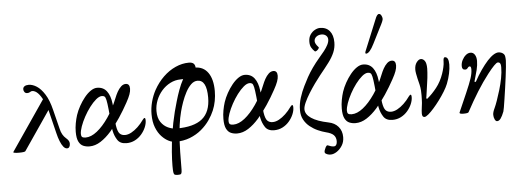

<svg xmlns="http://www.w3.org/2000/svg" viewBox="-61 -976 3913 1443"><g transform="rotate(-5 1895.5 -254.5)"><path d="M52 12Q9 12 9 4L274 -384V-357Q234 -441 190 -441Q182 -441 174 -435Q170 -432 164.5 -430.5Q159 -429 152 -429Q140 -429 132.5 -438Q125 -447 125 -460Q125 -474 136.5 -482Q148 -490 168 -490Q197 -490 228.5 -470Q260 -450 288.5 -405Q317 -360 335 -286L371 -142Q377 -115 387.5 -97Q398 -79 411 -68Q426 -55 432 -45Q438 -35 438 -23Q438 -8 432 1.5Q426 11 415 11Q400 11 387 -5Q374 -21 363 -48.5Q352 -76 344 -110L295 -310L311 -304L100 5Q98 8 86 10Q74 12 52 12Z M584 11Q559 11 537.5 2Q516 -7 503 -32.5Q490 -58 490 -107Q490 -139 496 -171.5Q502 -204 511 -232Q522 -265 540.5 -298.5Q559 -332 582 -360.5Q605 -389 630 -406Q655 -423 678 -423Q725 -423 751 -389Q777 -355 784 -295Q787 -278 788 -247Q789 -216 790.5 -183.5Q792 -151 795 -128Q802 -82 817 -66.5Q832 -51 857 -51Q880 -51 905 -64.5Q930 -78 954.5 -101Q979 -124 1000 -154Q1005 -161 1008.5 -163.5Q1012 -166 1014 -166Q1021 -166 1021 -147Q1021 -123 1009.5 -95.5Q998 -68 977 -43.5Q956 -19 927 -4Q898 11 863 11Q816 11 795.5 -20Q775 -51 767 -90Q766 -94 765.5 -97.5Q765 -101 764.5 -105.5Q764 -110 764 -116Q756 -204 751 -253Q746 -302 741 -324.5Q736 -347 728.5 -352.5Q721 -358 709 -358Q689 -358 664.5 -337.5Q640 -317 615.5 -284.5Q591 -252 571 -215Q551 -178 539 -144Q527 -110 527 -87Q527 -71 534.5 -64.5Q542 -58 561 -58Q602 -58 647 -93.5Q692 -129 735 -191.5Q778 -254 810 -335Q818 -356 830.5 -379Q843 -402 859.5 -417.5Q876 -433 895 -433Q925 -433 925 -395Q925 -376 916.5 -352Q908 -328 888 -292Q858 -237 822.5 -183.5Q787 -130 748.5 -86Q710 -42 668.5 -15.5Q627 11 584 11Z M1226 282Q1210 282 1203 278Q1196 274 1194 259Q1192 244 1192 211Q1192 168 1196.5 106Q1201 44 1212.5 -32.5Q1224 -109 1245 -193Q1254 -227 1266 -269Q1278 -311 1293.5 -353.5Q1309 -396 1328.5 -431.5Q1348 -467 1372 -488.5Q1396 -510 1424 -510Q1488 -510 1523 -460.5Q1558 -411 1558 -322Q1558 -284 1551 -247Q1544 -210 1530 -177Q1516 -143 1490.5 -106Q1465 -69 1427.5 -37.5Q1390 -6 1340.5 13.5Q1291 33 1229 33Q1207 33 1180 20Q1153 7 1127.5 -20Q1102 -47 1085.5 -89Q1069 -131 1069 -189Q1069 -235 1081 -281Q1093 -327 1115 -368Q1146 -424 1188.5 -465Q1231 -506 1281 -528.5Q1331 -551 1382 -551Q1407 -551 1418.5 -539.5Q1430 -528 1430 -503Q1430 -468 1398 -449.5Q1366 -431 1310 -431Q1268 -431 1231 -412Q1194 -393 1166.5 -361.5Q1139 -330 1123.5 -290.5Q1108 -251 1108 -210Q1108 -158 1129.5 -126.5Q1151 -95 1183 -80.5Q1215 -66 1246 -66Q1379 -66 1441.5 -117.5Q1504 -169 1504 -278Q1504 -410 1435 -410Q1408 -410 1385.5 -388Q1363 -366 1345 -332Q1327 -298 1313.5 -260Q1300 -222 1292 -190Q1280 -145 1272.5 -89Q1265 -33 1261.5 37Q1258 107 1258 196Q1258 228 1257.5 246Q1257 264 1254 271.5Q1251 279 1244.5 280.5Q1238 282 1226 282Z M1698 11Q1673 11 1651.5 2Q1630 -7 1617 -32.5Q1604 -58 1604 -107Q1604 -139 1610 -171.5Q1616 -204 1625 -232Q1636 -265 1654.5 -298.5Q1673 -332 1696 -360.5Q1719 -389 1744 -406Q1769 -423 1792 -423Q1839 -423 1865 -389Q1891 -355 1898 -295Q1901 -278 1902 -247Q1903 -216 1904.5 -183.5Q1906 -151 1909 -128Q1916 -82 1931 -66.5Q1946 -51 1971 -51Q1994 -51 2019 -64.5Q2044 -78 2068.5 -101Q2093 -124 2114 -154Q2119 -161 2122.5 -163.5Q2126 -166 2128 -166Q2135 -166 2135 -147Q2135 -123 2123.5 -95.5Q2112 -68 2091 -43.5Q2070 -19 2041 -4Q2012 11 1977 11Q1930 11 1909.5 -20Q1889 -51 1881 -90Q1880 -94 1879.5 -97.5Q1879 -101 1878.5 -105.5Q1878 -110 1878 -116Q1870 -204 1865 -253Q1860 -302 1855 -324.5Q1850 -347 1842.5 -352.5Q1835 -358 1823 -358Q1803 -358 1778.5 -337.5Q1754 -317 1729.5 -284.5Q1705 -252 1685 -215Q1665 -178 1653 -144Q1641 -110 1641 -87Q1641 -71 1648.5 -64.5Q1656 -58 1675 -58Q1716 -58 1761 -93.5Q1806 -129 1849 -191.5Q1892 -254 1924 -335Q1932 -356 1944.5 -379Q1957 -402 1973.5 -417.5Q1990 -433 2009 -433Q2039 -433 2039 -395Q2039 -376 2030.5 -352Q2022 -328 2002 -292Q1972 -237 1936.5 -183.5Q1901 -130 1862.5 -86Q1824 -42 1782.5 -15.5Q1741 11 1698 11Z M2384 230Q2361 230 2344 217Q2340 213 2340 205.5Q2340 198 2345 187Q2352 168 2358.5 162Q2365 156 2373 161Q2381 165 2392.5 168Q2404 171 2413 171Q2425 171 2431.5 161Q2438 151 2438 134Q2438 105 2421 87.5Q2404 70 2363 60Q2335 53 2303.5 39Q2272 25 2244.5 3Q2217 -19 2200 -50Q2183 -81 2183 -122Q2183 -169 2197.5 -215Q2212 -261 2231.5 -300Q2251 -339 2265 -365Q2284 -399 2308 -433Q2332 -467 2361 -501Q2383 -526 2401 -549Q2419 -572 2430 -593.5Q2441 -615 2441 -633Q2441 -652 2427.5 -663.5Q2414 -675 2394 -675Q2370 -675 2354 -662Q2338 -649 2338 -629Q2338 -610 2363 -583Q2368 -579 2361.5 -570Q2355 -561 2346 -555.5Q2337 -550 2332 -554Q2318 -567 2308 -584Q2298 -601 2298 -628Q2298 -660 2312.5 -681.5Q2327 -703 2347.5 -714Q2368 -725 2386 -725Q2433 -725 2459 -694Q2485 -663 2485 -608Q2485 -568 2470 -532.5Q2455 -497 2426.5 -459Q2398 -421 2357 -371Q2337 -346 2313 -312.5Q2289 -279 2267 -243.5Q2245 -208 2231 -177Q2217 -146 2217 -126Q2217 -88 2260.5 -58.5Q2304 -29 2388 -12Q2435 -3 2462 28.5Q2489 60 2489 107Q2489 144 2471.5 171.5Q2454 199 2430 214.5Q2406 230 2384 230Z M2591 11Q2566 11 2544.5 2Q2523 -7 2510 -32.5Q2497 -58 2497 -107Q2497 -139 2503 -171.5Q2509 -204 2518 -232Q2529 -265 2547.5 -298.5Q2566 -332 2589 -360.5Q2612 -389 2637 -406Q2662 -423 2685 -423Q2732 -423 2758 -389Q2784 -355 2791 -295Q2794 -278 2795 -247Q2796 -216 2797.5 -183.5Q2799 -151 2802 -128Q2809 -82 2824 -66.5Q2839 -51 2864 -51Q2887 -51 2912 -64.5Q2937 -78 2961.5 -101Q2986 -124 3007 -154Q3012 -161 3015.5 -163.5Q3019 -166 3021 -166Q3028 -166 3028 -147Q3028 -123 3016.5 -95.5Q3005 -68 2984 -43.5Q2963 -19 2934 -4Q2905 11 2870 11Q2823 11 2802.5 -20Q2782 -51 2774 -90Q2773 -94 2772.5 -97.5Q2772 -101 2771.5 -105.5Q2771 -110 2771 -116Q2763 -204 2758 -253Q2753 -302 2748 -324.5Q2743 -347 2735.5 -352.5Q2728 -358 2716 -358Q2696 -358 2671.5 -337.5Q2647 -317 2622.5 -284.5Q2598 -252 2578 -215Q2558 -178 2546 -144Q2534 -110 2534 -87Q2534 -71 2541.5 -64.5Q2549 -58 2568 -58Q2609 -58 2654 -93.5Q2699 -129 2742 -191.5Q2785 -254 2817 -335Q2825 -356 2837.5 -379Q2850 -402 2866.5 -417.5Q2883 -433 2902 -433Q2932 -433 2932 -395Q2932 -376 2923.5 -352Q2915 -328 2895 -292Q2865 -237 2829.5 -183.5Q2794 -130 2755.5 -86Q2717 -42 2675.5 -15.5Q2634 11 2591 11ZM2715 -502Q2713 -502 2711.5 -503.5Q2710 -505 2710 -509Q2710 -511 2710.5 -513.5Q2711 -516 2712 -519L2808 -753Q2822 -791 2837 -791Q2848 -791 2855 -777.5Q2862 -764 2862 -752Q2862 -746 2856 -731Q2850 -716 2833 -684L2776 -571Q2742 -502 2715 -502Z M3111 10Q3093 10 3093 -17Q3093 -26 3094 -38Q3095 -50 3098 -72Q3100 -82 3101 -96.5Q3102 -111 3102.5 -127Q3103 -143 3103 -155Q3103 -195 3099.5 -214Q3096 -233 3095 -237Q3089 -260 3084 -281.5Q3079 -303 3076 -320.5Q3073 -338 3073 -349Q3073 -384 3089 -405Q3105 -426 3121 -426Q3138 -426 3150.5 -409Q3163 -392 3163 -351Q3163 -337 3161.5 -319Q3160 -301 3158 -280Q3156 -259 3152 -236Q3147 -202 3144 -179.5Q3141 -157 3139 -145Q3137 -133 3136 -128L3143 -124Q3182 -156 3216.5 -200Q3251 -244 3271 -302Q3279 -325 3284.5 -349.5Q3290 -374 3290 -391Q3290 -424 3302 -424Q3331 -424 3331 -367Q3331 -337 3323 -299Q3315 -261 3300 -223Q3290 -198 3271 -167Q3252 -136 3229 -105Q3206 -74 3183 -48Q3160 -22 3141 -6Q3122 10 3111 10Z M3652 89Q3642 89 3634.5 73.5Q3627 58 3627 39Q3627 29 3630.5 17Q3634 5 3643 -14Q3651 -31 3663 -65Q3675 -99 3688 -142Q3701 -185 3709.5 -229.5Q3718 -274 3718 -312Q3718 -327 3715.5 -335Q3713 -343 3708 -346.5Q3703 -350 3695 -350Q3686 -350 3666 -329.5Q3646 -309 3618 -273Q3573 -215 3530.5 -147Q3488 -79 3444 3Q3442 7 3432 9Q3422 11 3405 11Q3376 11 3376 2Q3376 0 3376.5 -1Q3377 -2 3378 -4L3438 -141Q3469 -212 3481 -249.5Q3493 -287 3493 -315Q3493 -339 3483 -339Q3475 -339 3471 -334Q3467 -329 3462 -323.5Q3457 -318 3447 -318Q3423 -318 3423 -346Q3423 -370 3434 -391.5Q3445 -413 3461.5 -427Q3478 -441 3497 -441Q3517 -441 3529 -423Q3541 -405 3541 -375Q3541 -344 3532 -307.5Q3523 -271 3508 -221L3518 -219Q3544 -267 3570.5 -305Q3597 -343 3623 -372Q3648 -399 3669 -412Q3690 -425 3706 -425Q3718 -425 3729 -420.5Q3740 -416 3747 -408Q3753 -402 3755 -389Q3757 -376 3757 -359Q3757 -344 3753.5 -311.5Q3750 -279 3745 -238Q3740 -197 3733.5 -153.5Q3727 -110 3721.5 -72.5Q3716 -35 3711.5 -9.5Q3707 16 3705 21Q3692 55 3679.5 72Q3667 89 3652 89Z"/></g></svg>

Font: Junicode VF
Style: Italic
Weight: 400
Italic angle: -11°
Designer: Peter S. Baker
Version: Version 2.209